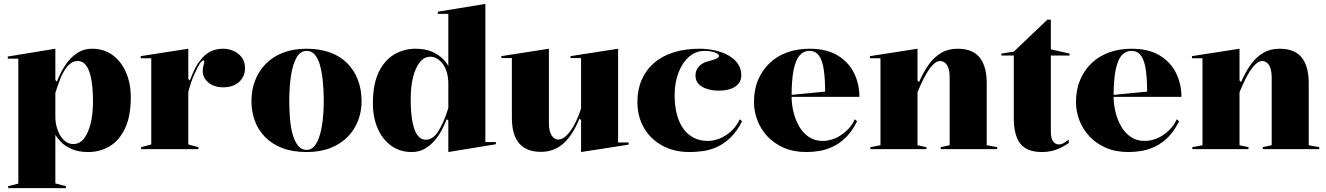

<svg xmlns="http://www.w3.org/2000/svg" viewBox="-20 -765 6804 985"><path d="M22 200V190L74 177V-464H20V-475L264 -515V-354L272 -346Q281 -370 296 -399Q311 -428 333 -454.5Q355 -481 384.5 -498Q414 -515 452 -515Q513 -515 557.5 -482.5Q602 -450 626.5 -393.5Q651 -337 651 -266Q651 -168 621 -105.5Q591 -43 541.5 -14Q492 15 433 15Q382 15 346.5 -1Q311 -17 291 -38.5Q271 -60 264 -74V176L318 190V200ZM356 -26Q389 -26 411 -54.5Q433 -83 445 -131.5Q457 -180 457 -242Q457 -317 447.5 -363Q438 -409 421 -430.5Q404 -452 380 -452Q361 -452 345.5 -442Q330 -432 315.5 -411Q301 -390 289 -359.5Q277 -329 264 -289V-165Q264 -138 271 -113Q278 -88 290 -68.5Q302 -49 318.5 -37.5Q335 -26 356 -26Z M704 0V-10L756 -24V-466H702V-477L946 -515V-360L954 -352Q966 -384 979 -410.5Q992 -437 1006 -453Q1029 -485 1058 -500Q1087 -515 1125 -515Q1152 -515 1177.5 -504Q1203 -493 1220 -471Q1237 -449 1237 -414Q1237 -386 1223 -364Q1209 -342 1184 -329.5Q1159 -317 1125 -317Q1094 -317 1070.5 -328Q1047 -339 1033.5 -358Q1020 -377 1020 -402Q1020 -412 1022 -420.5Q1024 -429 1026 -436Q1028 -443 1028 -448Q1028 -455 1024 -455Q1016 -455 1005.5 -439.5Q995 -424 978 -386Q970 -369 961.5 -345Q953 -321 946 -293V-24L998 -10V0Z M1553 -515Q1621 -515 1674 -495.5Q1727 -476 1762.5 -439.5Q1798 -403 1816.5 -354Q1835 -305 1835 -246Q1835 -193 1817 -146Q1799 -99 1763 -62.5Q1727 -26 1674.5 -5.5Q1622 15 1553 15Q1481 15 1428 -5.5Q1375 -26 1339.5 -62.5Q1304 -99 1287 -146Q1270 -193 1270 -246Q1270 -305 1289.5 -354Q1309 -403 1345.5 -439.5Q1382 -476 1434.5 -495.5Q1487 -515 1553 -515ZM1553 -504Q1520 -504 1500.5 -468.5Q1481 -433 1472.5 -374.5Q1464 -316 1464 -246Q1464 -198 1468 -152.5Q1472 -107 1482.5 -72Q1493 -37 1510 -16.5Q1527 4 1553 4Q1577 4 1593.5 -16Q1610 -36 1620.5 -71.5Q1631 -107 1636 -152Q1641 -197 1641 -246Q1641 -298 1636.5 -344.5Q1632 -391 1622.5 -427Q1613 -463 1596 -483.5Q1579 -504 1553 -504Z M2470 -745V-36H2524V-25L2280 15V-146L2272 -154Q2263 -130 2248 -101Q2233 -72 2211 -45.5Q2189 -19 2159.5 -2Q2130 15 2092 15Q2032 15 1987 -17.5Q1942 -50 1917.5 -106.5Q1893 -163 1893 -234Q1893 -333 1923 -395Q1953 -457 2003 -486Q2053 -515 2111 -515Q2163 -515 2198 -499Q2233 -483 2253 -462Q2273 -441 2280 -426V-694H2226V-705ZM2188 -474Q2156 -474 2133.5 -445.5Q2111 -417 2099 -368.5Q2087 -320 2087 -258Q2087 -184 2096.5 -137.5Q2106 -91 2123 -69.5Q2140 -48 2164 -48Q2182 -48 2198 -58.5Q2214 -69 2228 -90.5Q2242 -112 2255 -142Q2268 -172 2280 -211V-335Q2280 -367 2272.5 -393Q2265 -419 2252 -436.5Q2239 -454 2222.5 -464Q2206 -474 2188 -474Z M2755 14Q2681 14 2643.5 -29.5Q2606 -73 2606 -161V-467H2552V-477L2796 -515V-133Q2796 -92 2809.5 -70.5Q2823 -49 2845 -49Q2865 -49 2886.5 -70Q2908 -91 2927.5 -127.5Q2947 -164 2961 -209V-467H2907V-477L3151 -515V-34H3205V-23L2961 15V-149L2953 -157Q2917 -69 2869 -27.5Q2821 14 2755 14Z M3517 15Q3439 15 3378.5 -17.5Q3318 -50 3284 -108.5Q3250 -167 3250 -242Q3250 -305 3272 -355.5Q3294 -406 3335.5 -442Q3377 -478 3436 -496.5Q3495 -515 3569 -515Q3609 -515 3647.5 -506.5Q3686 -498 3716.5 -481Q3747 -464 3765 -438.5Q3783 -413 3783 -379Q3783 -353 3768 -335Q3753 -317 3727 -308.5Q3701 -300 3667 -300Q3616 -300 3582 -320Q3548 -340 3548 -378Q3548 -405 3566 -424.5Q3584 -444 3615 -451Q3669 -465 3669 -477Q3669 -484 3659.5 -490Q3650 -496 3633 -500Q3616 -504 3594 -504Q3559 -504 3530.5 -485.5Q3502 -467 3482 -435Q3462 -403 3451.5 -362.5Q3441 -322 3441 -277Q3441 -222 3452.5 -178.5Q3464 -135 3486 -104.5Q3508 -74 3539.5 -58Q3571 -42 3611 -42Q3642 -42 3673.5 -55Q3705 -68 3732 -93Q3759 -118 3775 -153L3787 -143Q3760 -90 3727 -58.5Q3694 -27 3658.5 -11Q3623 5 3587 10Q3551 15 3517 15Z M4133 -515Q4221 -515 4277.5 -480.5Q4334 -446 4361.5 -390Q4389 -334 4389 -268H4038V-278L4213 -295Q4213 -362 4206 -408.5Q4199 -455 4181.5 -479.5Q4164 -504 4132 -504Q4103 -504 4082.5 -481Q4062 -458 4051.5 -406.5Q4041 -355 4041 -270Q4041 -230 4051 -189.5Q4061 -149 4080.5 -115.5Q4100 -82 4130 -62Q4160 -42 4201 -42Q4224 -42 4248 -49.5Q4272 -57 4294 -71.5Q4316 -86 4334.5 -106Q4353 -126 4365 -153L4377 -143Q4352 -92 4320 -60.5Q4288 -29 4252.5 -12.5Q4217 4 4182.5 9.5Q4148 15 4117 15Q4051 15 4001 -7Q3951 -29 3917 -65.5Q3883 -102 3865.5 -148Q3848 -194 3848 -242Q3848 -305 3869.5 -355.5Q3891 -406 3929 -442Q3967 -478 4019 -496.5Q4071 -515 4133 -515Z M5096 -10V0H4806V-10L4852 -20V-367Q4852 -409 4838.5 -430.5Q4825 -452 4803 -452Q4785 -452 4766.5 -433Q4748 -414 4732.5 -387Q4717 -360 4705 -333.5Q4693 -307 4687 -292V-20L4733 -10V0H4445V-10L4497 -20V-466H4443V-477L4687 -515V-352L4695 -344Q4716 -393 4743.5 -432Q4771 -471 4807.5 -493Q4844 -515 4892 -515Q4936 -515 4965 -501.5Q4994 -488 5010.5 -464Q5027 -440 5034.5 -408.5Q5042 -377 5042 -340V-20Z M5326 15Q5248 15 5214.5 -28Q5181 -71 5181 -157V-480H5117V-490L5181 -500L5353 -664H5371V-512L5467 -490V-480H5371V-92Q5371 -56 5382.5 -40Q5394 -24 5412 -24Q5425 -24 5437 -31Q5449 -38 5462 -49L5464 -32Q5451 -23 5435 -14Q5419 -5 5402 1.5Q5385 8 5365.5 11.5Q5346 15 5326 15Z M5785 -515Q5873 -515 5929.5 -480.5Q5986 -446 6013.5 -390Q6041 -334 6041 -268H5690V-278L5865 -295Q5865 -362 5858 -408.5Q5851 -455 5833.5 -479.5Q5816 -504 5784 -504Q5755 -504 5734.5 -481Q5714 -458 5703.5 -406.5Q5693 -355 5693 -270Q5693 -230 5703 -189.5Q5713 -149 5732.5 -115.5Q5752 -82 5782 -62Q5812 -42 5853 -42Q5876 -42 5900 -49.5Q5924 -57 5946 -71.5Q5968 -86 5986.5 -106Q6005 -126 6017 -153L6029 -143Q6004 -92 5972 -60.5Q5940 -29 5904.5 -12.5Q5869 4 5834.5 9.5Q5800 15 5769 15Q5703 15 5653 -7Q5603 -29 5569 -65.5Q5535 -102 5517.5 -148Q5500 -194 5500 -242Q5500 -305 5521.5 -355.5Q5543 -406 5581 -442Q5619 -478 5671 -496.5Q5723 -515 5785 -515Z M6748 -10V0H6458V-10L6504 -20V-367Q6504 -409 6490.5 -430.5Q6477 -452 6455 -452Q6437 -452 6418.5 -433Q6400 -414 6384.5 -387Q6369 -360 6357 -333.5Q6345 -307 6339 -292V-20L6385 -10V0H6097V-10L6149 -20V-466H6095V-477L6339 -515V-352L6347 -344Q6368 -393 6395.5 -432Q6423 -471 6459.5 -493Q6496 -515 6544 -515Q6588 -515 6617 -501.5Q6646 -488 6662.5 -464Q6679 -440 6686.5 -408.5Q6694 -377 6694 -340V-20Z"/></svg>

Font: Kalnia SemiBold
Style: Regular
Weight: 600
Designer: Frida Medrano
Foundry: Frida Medrano
Version: Version 1.105